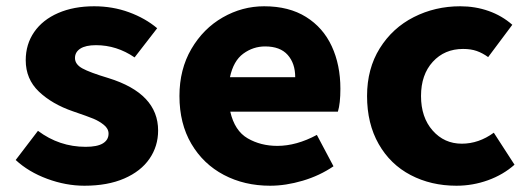

<svg xmlns="http://www.w3.org/2000/svg" viewBox="-20 -579 1695 612"><path d="M30 -69 101 -162Q169 -111 253 -111Q290 -111 308 -122Q326 -133 326 -153Q326 -169 311 -181Q296 -193 278 -200.5Q260 -208 213 -224Q146 -247 104 -287Q62 -327 62 -387Q62 -438 89 -477Q116 -516 165.5 -537.5Q215 -559 280 -559Q339 -559 391 -540Q443 -521 481 -489L409 -396Q352 -435 286 -435Q253 -435 236 -424Q219 -413 219 -394Q219 -374 242.5 -361Q266 -348 326 -330Q484 -281 484 -163Q484 -113 456.5 -73Q429 -33 376 -10Q323 13 249 13Q190 13 130.5 -9Q71 -31 30 -69Z M552 -273Q552 -358 590 -423Q628 -488 690 -523.5Q752 -559 822 -559Q901 -559 955.5 -525Q1010 -491 1037.5 -431.5Q1065 -372 1065 -296Q1065 -249 1057 -223H714Q728 -162 769.5 -138Q811 -114 864 -114Q925 -114 990 -149L1043 -49Q999 -19 945 -3Q891 13 841 13Q759 13 693.5 -21.5Q628 -56 590 -120.5Q552 -185 552 -273ZM921 -333Q921 -377 897 -404Q873 -431 825 -431Q787 -431 755.5 -408Q724 -385 713 -333Z M1150 -273Q1150 -360 1190.5 -425Q1231 -490 1299 -524.5Q1367 -559 1447 -559Q1495 -559 1537.5 -544Q1580 -529 1613 -500L1536 -397Q1518 -410 1499.5 -416.5Q1481 -423 1456 -423Q1397 -423 1359.5 -382Q1322 -341 1322 -273Q1322 -205 1359 -163Q1396 -121 1452 -121Q1506 -121 1554 -156L1620 -54Q1584 -22 1535.5 -4.5Q1487 13 1435 13Q1354 13 1289 -21Q1224 -55 1187 -120Q1150 -185 1150 -273Z"/></svg>

Font: Nebula Sans Bold
Style: Regular
Weight: 700
Designer: Paul D. Hunt for Adobe (as Source Sans)
Foundry: Nebula Entertainment & Broadcasting LLC
Version: Version 1.010